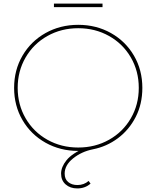

<svg xmlns="http://www.w3.org/2000/svg" viewBox="-20 -842 876 1075"><path d="M322 130Q322 93 352.5 55Q383 17 459 -16L441 1Q425 3 418 3Q317 3 235 -43Q153 -89 106 -169.5Q59 -250 59 -350Q59 -450 106 -530.5Q153 -611 235 -657Q317 -703 418 -703Q519 -703 601 -657Q683 -611 730 -530.5Q777 -450 777 -350Q777 -260 740 -187.5Q703 -115 640 -68Q577 -21 500 -6Q436 7 389 45Q342 83 342 130Q342 161 362 177.5Q382 194 414 194Q432 194 448 188Q464 182 476 171L487 186Q471 200 452.5 206.5Q434 213 413 213Q373 213 347.5 190.5Q322 168 322 130ZM757 -350Q757 -444 712.5 -520.5Q668 -597 590.5 -640.5Q513 -684 418 -684Q323 -684 245.5 -640.5Q168 -597 123.5 -520.5Q79 -444 79 -350Q79 -256 123.5 -179.5Q168 -103 245.5 -59.5Q323 -16 418 -16Q513 -16 590.5 -59.5Q668 -103 712.5 -179.5Q757 -256 757 -350ZM282 -822H554V-802H282Z"/></svg>

Font: iiserrat Thin
Style: Regular
Weight: 100
Designer: Akira Ohta
Foundry: Akira Ohta
Version: Version 1.200;Glyphs 3.3.1 (3343)